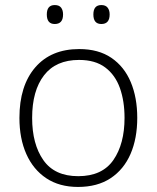

<svg xmlns="http://www.w3.org/2000/svg" viewBox="-20 -737 626 767"><path d="M528.3 -266.1Q528.3 -184.1 501.5 -122.1Q474.6 -60.1 421.9 -25.1Q369.1 9.8 291.5 9.8Q217.3 9.8 165 -24.9Q112.8 -59.6 85.2 -121.6Q57.6 -183.6 57.6 -266.1Q57.6 -394.5 120.8 -467.8Q184.1 -541 296.4 -541Q373.5 -541 425 -505.9Q476.6 -470.7 502.4 -408.9Q528.3 -347.2 528.3 -266.1ZM108.4 -266.1Q108.4 -161.1 153.3 -97.2Q198.2 -33.2 292.5 -33.2Q388.2 -33.2 432.9 -97.7Q477.5 -162.1 477.5 -266.1Q477.5 -333 459 -385.3Q440.4 -437.5 400.4 -467.5Q360.4 -497.6 295.9 -497.6Q203.1 -497.6 155.8 -436Q108.4 -374.5 108.4 -266.1ZM167 -679.2Q167 -716.8 198.7 -716.8Q216.3 -716.8 224.1 -706.5Q231.9 -696.3 231.9 -679.2Q231.9 -641.1 198.7 -641.1Q167 -641.1 167 -679.2ZM353 -679.2Q353 -716.8 384.8 -716.8Q401.9 -716.8 409.9 -706.5Q418 -696.3 418 -679.2Q418 -641.1 384.8 -641.1Q353 -641.1 353 -679.2Z"/></svg>

Font: Open Sans Light
Style: Regular
Weight: 300
Designer: Monotype Design Team
Foundry: Monotype Imaging Inc.
Version: Version 3.000; ttfautohint (v1.8.4)